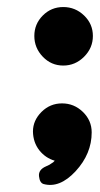

<svg xmlns="http://www.w3.org/2000/svg" viewBox="-20 -474 283 543"><path d="M242.7 -372.3Q242.7 -338.4 217.8 -313.5Q192.9 -288.6 158.9 -288.6Q125 -288.6 101.1 -313.5Q77.1 -338.4 77.1 -372.3Q77.1 -406.2 101.1 -430.2Q125 -454.1 158.9 -454.1Q192.9 -454.1 217.8 -430.2Q242.7 -406.2 242.7 -372.3ZM239.3 -99.6Q239.3 -39.1 193.8 10.3Q148.4 59.1 103 46.4Q92.3 43 90.3 24.4Q88.4 5.9 109.9 -3.4Q121.6 -8.3 126 -12.2Q130.4 -14.2 134.8 -19.5Q108.9 -26.9 91.3 -48.8Q73.7 -71.3 73.2 -102.1Q73.2 -133.3 97.4 -157.5Q121.6 -181.6 155.5 -181.6Q189.5 -181.6 214.4 -157.5Q239.3 -133.3 239.3 -99.6Z"/></svg>

Font: Dyuthi
Style: Regular
Weight: 400
Designer: Hiran Venugopalan, Hussain K H and Suresh P for Sawthanthra Malayalam Computing (SMC)
Version: Version 3.0.0+20221109